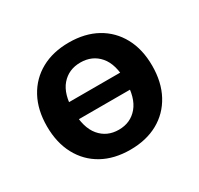

<svg xmlns="http://www.w3.org/2000/svg" viewBox="-115 -640 820 790"><g transform="rotate(-30 295.0 -244.5)"><path d="M295 10Q219 10 163 -21Q107 -52 76 -109.5Q45 -167 45 -245Q45 -323 76 -380Q107 -437 163 -468Q219 -499 295 -499Q371 -499 427 -468Q483 -437 514 -380Q545 -323 545 -245Q545 -167 514 -109.5Q483 -52 427 -21Q371 10 295 10ZM295 -85Q351 -85 385 -125.5Q419 -166 419 -246Q419 -325 385 -364.5Q351 -404 295 -404Q239 -404 205 -364.5Q171 -325 171 -246Q171 -166 205 -125.5Q239 -85 295 -85ZM127 -205V-286H463V-205Z"/></g></svg>

Font: NunitoSans3
Style: Bold
Weight: 700
Designer: Vernon Adams
Foundry: Vernon Adams
Version: Version 3.101;gftools[0.9.27]